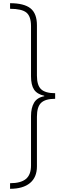

<svg xmlns="http://www.w3.org/2000/svg" viewBox="-20 -813 399 1201"><path d="M43 -793Q130 -793 170.5 -761Q211 -729 211 -655V-340Q211 -279 237.5 -254.5Q264 -230 325 -230V-195Q264 -195 237.5 -170Q211 -145 211 -83V228Q211 296 167.5 332Q124 368 43 368V333Q110 333 142 306.5Q174 280 174 222V-87Q174 -138 193 -170.5Q212 -203 257 -211V-214Q212 -224 193 -252.5Q174 -281 174 -336V-649Q174 -711 145 -734.5Q116 -758 43 -758Z"/></svg>

Font: Noto Sans Kannada SemiCondensed ExtraLight
Style: Regular
Weight: 200
Width: 4
Designer: Jelle Bosma - Monotype Design Team
Foundry: Monotype Imaging Inc.
Version: Version 2.005; ttfautohint (v1.8.4.7-5d5b)